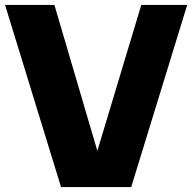

<svg xmlns="http://www.w3.org/2000/svg" viewBox="-22 -760 780 780"><path d="M226 0 -1.5 -740H199L394 -77.5H352.5L552 -740H738.5L511 0Z"/></svg>

Font: Encode Sans SC Condensed Thin ExtraBold
Style: Regular
Weight: 800
Version: Version 3.002